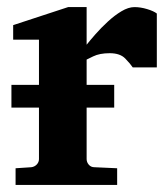

<svg xmlns="http://www.w3.org/2000/svg" viewBox="-20 -520 472 541"><path d="M421.9 -330.1H354Q347.7 -339.8 333 -355Q318.4 -370.1 289.1 -370.1Q260.7 -370.1 242.4 -361.1Q224.1 -352.1 224.1 -352.1V-280.8H301.8V-216.8H224.1V-71.8Q224.1 -63 230.2 -55.9Q236.3 -48.8 246.1 -48.8L310.1 -45.9V1H23.9V-45.9L67.9 -48.8Q77.1 -49.8 83.5 -56.4Q89.8 -63 89.8 -71.8V-216.8H12.2V-280.8H89.8V-408.2H17.1V-449.2L171.9 -500H224.1V-394Q233.4 -405.8 249 -423.6Q264.6 -441.4 283.7 -459Q302.7 -476.6 322.3 -488.3Q341.8 -500 358.9 -500Q376 -500 394.5 -494.4Q413.1 -488.8 421.9 -481.9Z"/></svg>

Font: Charis
Style: Bold
Weight: 700
Designer: Walt Agee, Miriam Martin, Annie Olsen, Victor Gaultney, Lorna Priest, Alan Ward, Bob Hallissy, Martin Hosken, Sharon Cor
Foundry: SIL Global
Version: Version 7.000